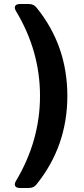

<svg xmlns="http://www.w3.org/2000/svg" viewBox="-20 -765 419 955"><path d="M79 170Q61 170 55.5 160Q50 150 60 134Q179 -66 179 -288Q179 -511 60 -709Q50 -725 55.5 -735Q61 -745 79 -745H124Q147 -745 161 -728Q315 -539 315 -288Q315 -38 161 153Q147 170 124 170Z"/></svg>

Font: Pitagon Sans Text
Style: Bold
Weight: 700
Designer: Travis Tran
Foundry: Pitagon
Version: Version 1.001; ttfautohint (v1.8.4.7-5d5b);gftools[0.9.26]